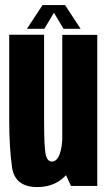

<svg xmlns="http://www.w3.org/2000/svg" viewBox="-20 -736 428 760"><path d="M261 0H365V-598H226.5V-74.5ZM154.5 -598.5H16.5V-258Q16.5 -154 27.5 -74.8Q38.5 4.5 128 4.5Q204.5 4.5 250 -52.5Q295.5 -109.5 295.5 -191.5L227 -205.5Q227 -154 216 -125.2Q205 -96.5 185.5 -96.5Q166.5 -96.5 160.5 -126.5Q154.5 -156.5 154.5 -260.5ZM86.5 -622H155.5L193.5 -685.5L231.5 -622H299L237.5 -716H148.5Z"/></svg>

Font: Anybody ExtraCondensed
Style: Bold
Weight: 700
Width: 2
Version: Version 1.113;gftools[0.9.25]